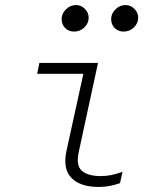

<svg xmlns="http://www.w3.org/2000/svg" viewBox="-20 -730 640 760"><path d="M371 10Q298 10 263 -25.5Q228 -61 243 -132L310 -438H127L136 -481H368L292 -130Q280 -75 304 -54Q328 -33 379 -33Q400 -33 420 -37Q440 -41 465 -50L455 -5Q435 2 414.5 6Q394 10 371 10ZM273 -605Q252 -605 238 -619Q224 -633 224 -655Q224 -676 241 -693Q258 -710 281 -710Q301 -710 316 -695Q331 -680 331 -660Q331 -638 314 -621.5Q297 -605 273 -605ZM469 -605Q448 -605 434 -619Q420 -633 420 -655Q420 -676 437 -693Q454 -710 477 -710Q497 -710 512 -695Q527 -680 527 -660Q527 -638 510 -621.5Q493 -605 469 -605Z"/></svg>

Font: Red Hat Mono
Style: Italic
Weight: 300
Italic angle: -12°
Monospace: yes
Designer: Pentagram, MCKL
Foundry: Pentagram, MCKL
Version: Version 1.023